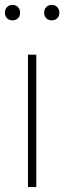

<svg xmlns="http://www.w3.org/2000/svg" viewBox="-42 -763 262 783"><path d="M72 0V-540H106V0ZM169 -680Q155.5 -680 146.8 -688.5Q138 -697 138 -711Q138 -725.5 146.8 -734.2Q155.5 -743 169 -743Q182.5 -743 191.2 -734.2Q200 -725.5 200 -711Q200 -697 191.2 -688.5Q182.5 -680 169 -680ZM9 -680Q-4.5 -680 -13.2 -688.5Q-22 -697 -22 -711Q-22 -725.5 -13.2 -734.2Q-4.5 -743 9 -743Q22.5 -743 31.2 -734.2Q40 -725.5 40 -711Q40 -697 31.2 -688.5Q22.5 -680 9 -680Z"/></svg>

Font: Encode Sans Condensed Condensed Thin
Style: Regular
Weight: 100
Width: 3
Designer: Multiple Designers
Foundry: Impallari Type
Version: Version 3.000; ttfautohint (v1.8.3) -l 8 -r 50 -G 200 -x 14 